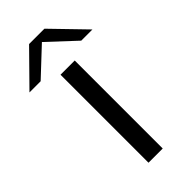

<svg xmlns="http://www.w3.org/2000/svg" viewBox="-363 -1014 1080 1080"><g transform="rotate(-45 177.5 -473.5)"><path d="M121 0V-700H234V0ZM-73 -753 118 -947H240L428 -753H339L177 -904L16 -753Z"/></g></svg>

Font: Georama ExtraExtended
Style: Regular
Weight: 400
Width: 8
Designer: Jean-Baptiste Levee
Foundry: Production Type
Version: Version 1.000